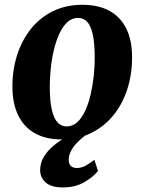

<svg xmlns="http://www.w3.org/2000/svg" viewBox="-20 -582 617 820"><path d="M331.5 -561.5Q400 -561.5 447.2 -535.8Q494.5 -510 519.2 -460.2Q544 -410.5 544 -338.5Q544.5 -267.5 524.5 -203.8Q504.5 -140 465.5 -91.2Q426.5 -42.5 370.5 -14.5Q314.5 13.5 243 13.5Q176 13.5 129.2 -12.8Q82.5 -39 58 -88.8Q33.5 -138.5 33 -210Q32.5 -282 52.8 -345.8Q73 -409.5 111.5 -458Q150 -506.5 205.8 -534Q261.5 -561.5 331.5 -561.5ZM313.5 -505.5Q287 -505.5 267 -486.8Q247 -468 232.8 -436.5Q218.5 -405 209.5 -366.2Q200.5 -327.5 196.5 -286.8Q192.5 -246 192.5 -209Q193 -147 202 -110.5Q211 -74 227 -58Q243 -42 264.5 -42Q291 -42 310.8 -60.8Q330.5 -79.5 344.8 -111Q359 -142.5 367.8 -181.5Q376.5 -220.5 380.8 -261.5Q385 -302.5 384.5 -340Q384 -402.5 375.2 -438.8Q366.5 -475 351 -490.2Q335.5 -505.5 313.5 -505.5ZM248.5 218.5Q198.5 218.5 175 197.2Q151.5 176 151.5 145Q151.5 114 167 88.2Q182.5 62.5 207 41.8Q231.5 21 260.2 4.5Q289 -12 315 -25L339.5 -35L374 -23.5Q341 -3 318.8 17.8Q296.5 38.5 285.2 59Q274 79.5 273.5 99Q273.5 119 283 127.2Q292.5 135.5 308 135.5Q327.5 135.5 345.2 125.8Q363 116 383 100.5L398.5 148Q379 173 340.5 195.8Q302 218.5 248.5 218.5Z"/></svg>

Font: Merriweather 36pt ExtraBold
Style: Italic
Weight: 800
Italic angle: -7.8°
Version: Version 2.101